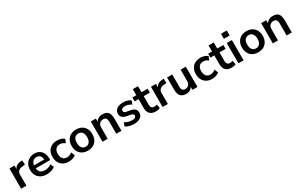

<svg xmlns="http://www.w3.org/2000/svg" viewBox="237 -2360 6186 4014"><g transform="rotate(-30 3330.5 -353.0)"><path d="M65 0V-489H187V-371H177Q191 -431 232 -462.5Q273 -494 341 -499L379 -502L387 -396L315 -389Q254 -383 223 -351.5Q192 -320 192 -263V0Z M690 10Q607 10 547 -21Q487 -52 454.5 -109Q422 -166 422 -244Q422 -320 453.5 -377Q485 -434 540.5 -466.5Q596 -499 667 -499Q737 -499 787 -469Q837 -439 864.5 -384Q892 -329 892 -253V-216H523V-288H804L788 -273Q788 -341 758 -377.5Q728 -414 672 -414Q630 -414 600.5 -394.5Q571 -375 555.5 -339.5Q540 -304 540 -255V-248Q540 -193 557 -157Q574 -121 608 -103Q642 -85 692 -85Q733 -85 774 -97.5Q815 -110 849 -137L884 -53Q849 -24 796 -7Q743 10 690 10Z M1217 10Q1140 10 1083 -21.5Q1026 -53 995 -111Q964 -169 964 -247Q964 -325 995 -381.5Q1026 -438 1083 -468.5Q1140 -499 1217 -499Q1264 -499 1310 -484Q1356 -469 1386 -442L1349 -355Q1323 -378 1290.5 -390Q1258 -402 1228 -402Q1163 -402 1127.5 -361.5Q1092 -321 1092 -246Q1092 -172 1127.5 -129.5Q1163 -87 1228 -87Q1257 -87 1290 -99Q1323 -111 1349 -135L1386 -47Q1356 -21 1309.5 -5.5Q1263 10 1217 10Z M1676 10Q1600 10 1544 -21Q1488 -52 1457 -109.5Q1426 -167 1426 -245Q1426 -323 1457 -380Q1488 -437 1544 -468Q1600 -499 1676 -499Q1752 -499 1808 -468Q1864 -437 1895 -380Q1926 -323 1926 -245Q1926 -167 1895 -109.5Q1864 -52 1808 -21Q1752 10 1676 10ZM1676 -85Q1732 -85 1766 -125.5Q1800 -166 1800 -246Q1800 -325 1766 -364.5Q1732 -404 1676 -404Q1620 -404 1586 -364.5Q1552 -325 1552 -246Q1552 -166 1586 -125.5Q1620 -85 1676 -85Z M2029 0V-489H2151V-391H2140Q2162 -444 2208.5 -471.5Q2255 -499 2314 -499Q2373 -499 2411 -477Q2449 -455 2468 -410.5Q2487 -366 2487 -298V0H2362V-292Q2362 -330 2352.5 -354Q2343 -378 2323.5 -389.5Q2304 -401 2274 -401Q2238 -401 2211 -385.5Q2184 -370 2169 -341.5Q2154 -313 2154 -275V0Z M2793 10Q2752 10 2713.5 3Q2675 -4 2643 -16.5Q2611 -29 2587 -48L2619 -130Q2644 -114 2673 -102Q2702 -90 2733 -84Q2764 -78 2794 -78Q2842 -78 2865.5 -94.5Q2889 -111 2889 -138Q2889 -161 2873.5 -173.5Q2858 -186 2827 -192L2727 -211Q2665 -223 2632.5 -256.5Q2600 -290 2600 -343Q2600 -391 2626.5 -426Q2653 -461 2700 -480Q2747 -499 2808 -499Q2843 -499 2876 -492.5Q2909 -486 2938.5 -473.5Q2968 -461 2990 -441L2956 -359Q2937 -375 2912 -386.5Q2887 -398 2860.5 -404.5Q2834 -411 2809 -411Q2760 -411 2736.5 -394Q2713 -377 2713 -349Q2713 -328 2727 -314Q2741 -300 2770 -295L2870 -276Q2935 -264 2968.5 -232Q3002 -200 3002 -146Q3002 -97 2976 -62Q2950 -27 2903 -8.5Q2856 10 2793 10Z M3321 10Q3223 10 3175 -39Q3127 -88 3127 -182V-395H3033V-489H3127V-635H3252V-489H3400V-395H3252V-189Q3252 -141 3273 -117Q3294 -93 3341 -93Q3355 -93 3370 -96.5Q3385 -100 3401 -104L3420 -12Q3402 -2 3374.5 4Q3347 10 3321 10Z M3481 0V-489H3603V-371H3593Q3607 -431 3648 -462.5Q3689 -494 3757 -499L3795 -502L3803 -396L3731 -389Q3670 -383 3639 -351.5Q3608 -320 3608 -263V0Z M4050 10Q3989 10 3949 -12.5Q3909 -35 3889.5 -80Q3870 -125 3870 -192V-489H3995V-190Q3995 -156 4004.5 -133Q4014 -110 4033.5 -99Q4053 -88 4083 -88Q4117 -88 4142.5 -103.5Q4168 -119 4182.5 -147.5Q4197 -176 4197 -214V-489H4322V0H4200V-102H4214Q4193 -48 4150.5 -19Q4108 10 4050 10Z M4678 10Q4601 10 4544 -21.5Q4487 -53 4456 -111Q4425 -169 4425 -247Q4425 -325 4456 -381.5Q4487 -438 4544 -468.5Q4601 -499 4678 -499Q4725 -499 4771 -484Q4817 -469 4847 -442L4810 -355Q4784 -378 4751.5 -390Q4719 -402 4689 -402Q4624 -402 4588.5 -361.5Q4553 -321 4553 -246Q4553 -172 4588.5 -129.5Q4624 -87 4689 -87Q4718 -87 4751 -99Q4784 -111 4810 -135L4847 -47Q4817 -21 4770.5 -5.5Q4724 10 4678 10Z M5150 10Q5052 10 5004 -39Q4956 -88 4956 -182V-395H4862V-489H4956V-635H5081V-489H5229V-395H5081V-189Q5081 -141 5102 -117Q5123 -93 5170 -93Q5184 -93 5199 -96.5Q5214 -100 5230 -104L5249 -12Q5231 -2 5203.5 4Q5176 10 5150 10Z M5302 -594V-716H5442V-594ZM5310 0V-489H5435V0Z M5788 10Q5712 10 5656 -21Q5600 -52 5569 -109.5Q5538 -167 5538 -245Q5538 -323 5569 -380Q5600 -437 5656 -468Q5712 -499 5788 -499Q5864 -499 5920 -468Q5976 -437 6007 -380Q6038 -323 6038 -245Q6038 -167 6007 -109.5Q5976 -52 5920 -21Q5864 10 5788 10ZM5788 -85Q5844 -85 5878 -125.5Q5912 -166 5912 -246Q5912 -325 5878 -364.5Q5844 -404 5788 -404Q5732 -404 5698 -364.5Q5664 -325 5664 -246Q5664 -166 5698 -125.5Q5732 -85 5788 -85Z M6141 0V-489H6263V-391H6252Q6274 -444 6320.5 -471.5Q6367 -499 6426 -499Q6485 -499 6523 -477Q6561 -455 6580 -410.5Q6599 -366 6599 -298V0H6474V-292Q6474 -330 6464.5 -354Q6455 -378 6435.5 -389.5Q6416 -401 6386 -401Q6350 -401 6323 -385.5Q6296 -370 6281 -341.5Q6266 -313 6266 -275V0Z"/></g></svg>

Font: Nunito Sans 12pt ExtraLight
Style: Bold
Weight: 700
Version: Version 3.101;gftools[0.9.27]